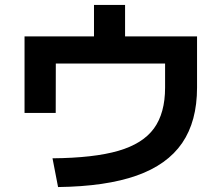

<svg xmlns="http://www.w3.org/2000/svg" viewBox="-20 -767 904 784"><path d="M654.1 -409.3V-507.7H207.9L207.5 -305.8H80.2V-618.5H363.8V-746.8H490.7V-618.5H784.6V-409.3Q784.6 -271.8 723.8 -183Q662.9 -94.1 537.6 -49.9Q412.2 -5.7 217.1 -3.2L194.4 -120.6Q363.4 -122.1 463.4 -151.2Q563.3 -180.3 608.7 -242.7Q654.1 -305.2 654.1 -409.3Z"/></svg>

Font: Pretendard GOV Variable
Style: Regular
Weight: 400
Designer: Base glyphs from Inter by Rasmus Andersson; Hangul glyphs from Noto Sans CJK(Source Han Sans) by Jang Soo-young and Kang
Foundry: Kil Hyung-jin
Version: Version 1.307;Glyphs 3.2 (3192)